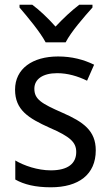

<svg xmlns="http://www.w3.org/2000/svg" viewBox="-20 -786 468 816"><path d="M174 -606H259C282 -651 338 -715 373 -754V-766H317C282 -739 252 -711 216 -673C184 -709 148 -743 117 -766H63V-754C98 -713 150 -651 174 -606ZM387 -147C387 -231 334 -268 245 -307C156 -346 126 -364 126 -409C126 -449 161 -475 223 -475C268 -475 311 -462 350 -443L380 -511C335 -533 285 -546 227 -546C118 -546 44 -494 44 -405C44 -319 100 -284 191 -243C279 -205 304 -181 304 -140C304 -92 270 -62 196 -62C140 -62 82 -82 45 -104V-23C82 -2 130 10 196 10C314 10 387 -44 387 -147Z"/></svg>

Font: Noto Sans Devanagari SemiCondensed
Style: Regular
Weight: 400
Width: 4
Designer: Jelle Bosma - Monotype Design Team
Foundry: Monotype Imaging Inc.
Version: Version 2.004